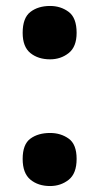

<svg xmlns="http://www.w3.org/2000/svg" viewBox="-20 -610 332 644"><path d="M148 -411Q108 -411 82 -432Q56 -453.1 56 -499.8Q56 -550 82 -570Q108 -590 148 -590Q183.8 -590 210.4 -570.1Q237 -550.2 237 -499.8Q237 -453 210.4 -432Q183.8 -411 148 -411ZM148 14Q108 14 82 -7.5Q56 -29 56 -76.9Q56 -126 82 -145Q108 -164 148 -164Q183.8 -164 210.4 -145Q237 -126 237 -77Q237 -28 210.4 -7Q183.8 14 148 14Z"/></svg>

Font: Menbere
Style: Regular
Weight: 400
Designer: Aleme Tadesse
Foundry: Sorkin Type Co
Version: Version 1.000